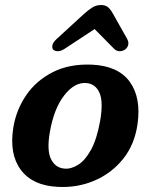

<svg xmlns="http://www.w3.org/2000/svg" viewBox="-20 -731 598 763"><path d="M346.5 -474Q450 -469 495.8 -405.8Q541.5 -342.5 526.5 -237.5Q515 -156.5 469 -99.2Q423 -42 354.8 -13Q286.5 16 208 11.5Q109.5 6.5 62.8 -56Q16 -118.5 33 -224.5Q44.5 -294.5 84.2 -352.8Q124 -411 190.2 -444.5Q256.5 -478 346.5 -474ZM236 -61Q262 -58.5 290 -75.8Q318 -93 341.5 -135.5Q365 -178 378 -251Q391 -326 375.5 -361.8Q360 -397.5 323.5 -401Q276.5 -405 235.2 -352Q194 -299 178 -205.5Q165.5 -133 182.8 -98.5Q200 -64 236 -61ZM237.5 -537.5Q222 -527.5 209.8 -527.5Q197.5 -527.5 191 -534.5Q186 -540.5 188.5 -551.8Q191 -563 205 -576L313.5 -675.5Q332 -692 347.2 -701.5Q362.5 -711 381.5 -711Q400 -711 410.2 -701.5Q420.5 -692 429.5 -675.5L485.5 -576Q492.5 -563 489.2 -551.8Q486 -540.5 477.5 -534.5Q467.5 -527.5 455.2 -527.5Q443 -527.5 433 -537.5L356 -615.5Z"/></svg>

Font: Fraunces 9pt SuperSoft SemiBold
Style: Italic
Weight: 600
Italic angle: -16°
Version: Version 1.000;[0bf87f6ff]